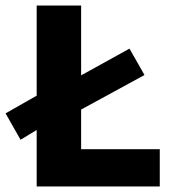

<svg xmlns="http://www.w3.org/2000/svg" viewBox="-31 -671 651 691"><path d="M43 -168 -11 -263 119 -337 245 -391 435 -496 489 -401 245 -268 119 -214ZM101 0V-651H261V-134H544V0Z"/></svg>

Font: Source Code Pro ExtraBold
Style: Regular
Weight: 800
Monospace: yes
Designer: Paul D. Hunt, Teo Tuominen
Foundry: Adobe Systems Incorporated
Version: Version 1.018;hotconv 1.0.116;makeotfexe 2.5.65601